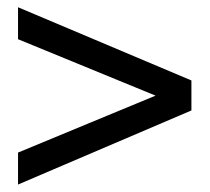

<svg xmlns="http://www.w3.org/2000/svg" viewBox="-20 -615 573 525"><path d="M503.4 -395 29.3 -595.2V-507.8L405.3 -353.5L29.3 -197.8V-110.4L503.4 -313Z"/></svg>

Font: Ya Modern Pro
Style: Bold
Weight: 700
Designer: Yahyaalaswadi
Foundry: Yahyaalaswadi
Version: Version 1.000;September 23, 2024;FontCreator 15.0.0.2974 64-